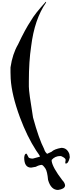

<svg xmlns="http://www.w3.org/2000/svg" viewBox="-20 -1582 780 1972"><path d="M449.2 -1562.5H453.1V-1555.7Q334 -1384.8 299.8 -1105.5Q276.4 -951.2 276.4 -746.1V-692.4Q276.4 -634.8 319.3 -375Q378.9 -156.2 433.6 -50.8Q440.4 -23.4 463.9 -2L509.8 -23.4Q537.1 -50.8 610.4 -63.5Q668.9 -63.5 692.4 0L696.3 29.3V36.1Q681.6 97.7 657.2 97.7H652.3L650.4 86.9L654.3 60.5Q654.3 42 610.4 22.5L599.6 20.5Q544.9 20.5 510.7 60.5V73.2Q520.5 138.7 619.1 267.6Q648.4 297.9 648.4 325.2Q643.6 359.4 576.2 369.1Q502.9 369.1 473.6 265.6Q465.8 179.7 447.3 150.4Q420.9 111.3 407.2 111.3Q375 115.2 348.6 130.9L299.8 139.6Q228.5 139.6 228.5 36.1Q232.4 -3.9 250 -3.9H252Q254.9 -2.9 274.4 36.1Q288.1 46.9 317.4 46.9L389.6 27.3V24.4Q389.6 16.6 350.6 -37.1Q258.8 -178.7 184.6 -377Q99.6 -607.4 89.8 -774.4L87.9 -838.9V-889.6Q108.4 -1028.3 165 -1125Q238.3 -1281.2 297.9 -1370.1Q336.9 -1439.5 449.2 -1562.5Z"/></svg>

Font: EG Dragon Caps 
Style: Regular
Weight: 400
Designer: Bill Roach / W.K. Roach
Version: Version 1.00 April 18, 2012, initial release